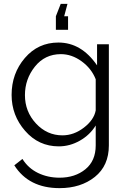

<svg xmlns="http://www.w3.org/2000/svg" viewBox="-20 -750 658 993"><path d="M329 -730 312 -666H332V-596H269V-666L294 -730ZM40 -259Q40 -370 108.5 -450Q177 -530 282 -530Q401 -530 482 -412V-521H543V2Q543 107 470.5 165Q398 223 288 223Q129 223 54 105L96 72Q126 120 176.5 144.5Q227 169 288 169Q368 169 421.5 125.5Q475 82 475 2V-101Q445 -52 393 -22.5Q341 7 284 7Q180 7 110 -73Q40 -153 40 -259ZM475 -179V-340Q453 -396 402 -433Q351 -470 295 -470Q212 -470 160.5 -405.5Q109 -341 109 -258Q109 -173 166 -111.5Q223 -50 303 -50Q362 -50 414 -90Q466 -130 475 -179Z"/></svg>

Font: Raleway-v4020
Style: Regular
Weight: 400
Designer: Matt McInerney, Pablo Impallari, Rodrigo Fuenzalida
Foundry: Matt McInerney, Pablo Impallari, Rodrigo Fuenzalida
Version: Version 4.020;PS 004.020;hotconv 1.0.88;makeotf.lib2.5.64775